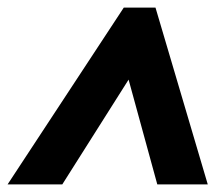

<svg xmlns="http://www.w3.org/2000/svg" viewBox="-23 -734 578 509"><path d="M-2.9 -245.1 305.2 -713.9H389.2L527.8 -245.1H394L317.9 -522.9L142.1 -245.1Z"/></svg>

Font: Open Sans ExtraBold
Style: Italic
Weight: 800
Italic angle: -12°
Designer: Monotype Design Team
Foundry: Monotype Imaging Inc.
Version: Version 3.000; ttfautohint (v1.8.4)